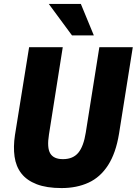

<svg xmlns="http://www.w3.org/2000/svg" viewBox="-20 -945 695 976"><path d="M293 11Q217 11 166.5 -8.5Q116 -28 88.5 -63.5Q61 -99 54 -149Q47 -199 56 -258L128 -705H299L229 -262Q218 -194 235.5 -165Q253 -136 300 -136Q351 -136 378 -168.5Q405 -201 416 -271L485 -705H655L585 -265Q569 -167 529.5 -105.5Q490 -44 430 -16.5Q370 11 293 11ZM346 -765 228 -925H391L457 -765Z"/></svg>

Font: Nunito Sans 10pt Condensed Black
Style: Italic
Weight: 900
Width: 3
Italic angle: -9°
Designer: Vernon Adams
Foundry: Vernon Adams
Version: Version 3.101;gftools[0.9.27]